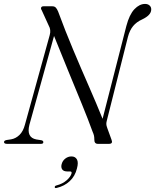

<svg xmlns="http://www.w3.org/2000/svg" viewBox="-30 -732 789 977"><path d="M119.5 -96.5Q103.5 -32.5 154.5 -22.5L180 -18.5Q190.5 -16.5 190.5 -8.5Q190.5 0 178.5 0H6Q-9.5 0 -9.5 -9Q-9.5 -17 3.5 -19.5L26.5 -23Q50 -27 69 -45.2Q88 -63.5 97 -98L223 -553.5Q230.5 -580 218 -601.5L182 -680.5Q177 -687.5 179.5 -693.8Q182 -700 191.5 -700H236Q247 -700 253.2 -694Q259.5 -688 265.5 -674Q301.5 -576 342.5 -478.5Q383.5 -381 422.8 -291.5Q462 -202 492 -127.5L613 -600Q628.5 -658.5 654 -685.2Q679.5 -712 708 -712Q722.5 -712 731.2 -704Q740 -696 739.5 -683.5Q739.5 -655 693 -633Q665 -620.5 647.5 -599.5Q630 -578.5 621 -544.5L513.5 -118Q511 -109 511 -101.2Q511 -93.5 516 -80L537.5 -21Q546 0 524.5 0H468Q449.5 0 450 -22Q450 -33.5 448.2 -41.8Q446.5 -50 440.5 -63.5Q419 -123 386.2 -203.2Q353.5 -283.5 316.5 -372.8Q279.5 -462 245 -549ZM313.5 140.5Q293.5 140.5 286.5 130Q279.5 119.5 283.5 104Q288 86 302.2 75Q316.5 64 333.5 64Q353 64 361.5 79.2Q370 94.5 361.5 125.5Q352 164.5 324.8 189.8Q297.5 215 259.5 224Q249 227 248.5 220.5Q248.5 213.5 257.5 211.5Q288.5 203.5 309 185.5Q329.5 167.5 334 150.5Q336.5 140.5 327 140.5Z"/></svg>

Font: Fraunces 72pt S000 Light
Style: Italic
Weight: 300
Italic angle: -16°
Version: Version 1.000; ttfautohint (v1.8.3)